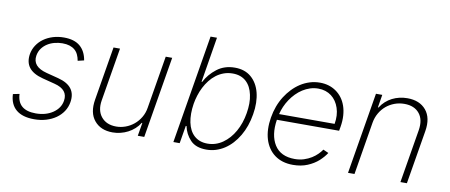

<svg xmlns="http://www.w3.org/2000/svg" viewBox="-66 -991 2966 1266"><g transform="rotate(10 1417.0 -357.5)"><path d="M81 -136.4Q85.6 -28.4 207.7 -28.4Q275.6 -28.4 322.8 -60.7Q369.7 -93 377.5 -143.1Q389.9 -218.8 296.9 -242.5L214.1 -263.8Q148.1 -280.9 120.9 -316.8Q93.8 -352.6 102.6 -407.3Q108.3 -440 126.1 -467Q143.8 -494 170.6 -513.1Q197.4 -532.3 231.9 -543Q266.3 -553.6 305.4 -553.6Q375.4 -553.6 413.7 -521Q452.1 -488.3 462 -427.9L420.5 -418Q416.5 -440.7 408 -458.6Q399.5 -476.6 385.1 -488.8Q370.7 -501.1 350.3 -507.6Q329.9 -514.2 302.2 -514.2Q276.3 -514.2 250.4 -507.6Q224.4 -501.1 202.8 -487.4Q181.1 -473.7 166 -453.1Q150.9 -432.5 146.3 -404.8Q133.9 -329.2 233.3 -303.6L314.3 -282.7Q377.5 -266.3 403.8 -230.6Q430 -195 420.8 -140.6Q415.1 -106.9 396.7 -78.8Q378.2 -50.8 349.6 -30.7Q321 -10.7 284.1 0.4Q247.2 11.4 204.5 11.4Q125.4 11.4 83.3 -24Q41.2 -59.3 38 -127.8Z M578.1 -185.7 638.1 -545.5H681.5L621.8 -187.5Q610.8 -119.3 645.2 -77.4Q680 -35.2 745.4 -35.2Q777 -35.2 807.5 -46.3Q838.1 -57.5 863.1 -78.1Q888.1 -98.7 905.7 -128Q923.3 -157.3 929 -193.5L987.6 -545.5H1030.9L940 0H896.7L911.6 -88.4H907.7Q893.8 -65.7 873.9 -47.8Q854 -29.8 830.6 -17.8Q807.2 -5.7 781.1 0.7Q755 7.1 728.7 7.1Q648.4 7.1 605.8 -44.7Q563.2 -96.2 578.1 -185.7Z M1255.7 -727.3H1298.7L1248.9 -423.7H1253.2Q1280.5 -476.9 1330.6 -515.3Q1380.3 -553.6 1450.3 -553.6Q1516.3 -553.6 1558.9 -517.4Q1580.3 -499.3 1595.3 -474.1Q1610.4 -448.9 1618.4 -417.4Q1626.4 -386 1627.3 -349.3Q1628.2 -312.5 1621.1 -271.3Q1607.6 -188.6 1570.3 -125.4Q1551.5 -93.4 1528.1 -68Q1504.6 -42.6 1477.6 -25Q1450.6 -7.5 1420.3 2Q1389.9 11.4 1356.9 11.4Q1286.2 11.4 1249.6 -27.3Q1212.7 -66.4 1202.1 -119H1197.1L1177.2 0H1134.9ZM1223 -147Q1228.7 -119.3 1240.1 -97.5Q1251.4 -75.6 1268.3 -60.4Q1285.2 -45.1 1307.5 -36.9Q1329.9 -28.8 1357.6 -28.8Q1413 -28.8 1459.2 -61.1Q1482.2 -77.1 1501.6 -99.1Q1521 -121.1 1536 -147.9Q1551.1 -174.7 1561.8 -206Q1572.4 -237.2 1578.1 -271.7Q1583.8 -306.1 1584 -336.6Q1584.2 -367.2 1578.1 -394.9Q1572.4 -422.2 1561.1 -444.1Q1549.7 -465.9 1532.8 -481.4Q1516 -496.8 1493.4 -505Q1470.9 -513.1 1442.8 -513.1Q1410.5 -513.1 1383 -503Q1355.5 -492.9 1332.6 -475.5Q1309.7 -458.1 1291.4 -434.7Q1273.1 -411.2 1259.4 -384.4Q1245.7 -357.6 1236.7 -328.7Q1227.6 -299.7 1223 -271.7Q1212 -202.1 1223 -147Z M1740.4 -270.2Q1753.9 -351.9 1794.4 -415.8Q1813.2 -445.3 1837.2 -470.5Q1861.2 -495.7 1889.6 -514.2Q1918 -532.7 1950.8 -543.1Q1983.7 -553.6 2019.9 -553.6Q2081.3 -553.6 2127.5 -521.7Q2150.6 -505.7 2167.8 -482.8Q2185 -459.9 2195.1 -430.6Q2205.3 -401.3 2207.6 -365.9Q2209.9 -330.6 2203.1 -290.1L2198.2 -263.1H1781.6Q1765.3 -158.7 1806.1 -93.8Q1847.3 -28.8 1941.8 -28.8Q1974.8 -28.8 2002.8 -37.8Q2030.9 -46.9 2053.1 -60.7Q2075.3 -74.6 2091.6 -91.1Q2108 -107.6 2117.9 -122.5L2153.8 -106.5Q2145.6 -93.4 2133.9 -79.7Q2122.2 -66.1 2106.9 -51.8Q2076 -24.1 2033.4 -6.4Q1990.8 11.4 1936.4 11.4Q1863.3 11.4 1813.9 -25.2Q1789.4 -43.3 1772.4 -68.7Q1755.3 -94.1 1745.9 -125.4Q1736.5 -156.6 1735.1 -193.2Q1733.7 -229.8 1740.4 -270.2ZM1789.4 -302.6H2161.2Q2171.5 -361.9 2155.5 -409.4Q2147.7 -433.2 2134.6 -452.4Q2121.4 -471.6 2103.7 -485.1Q2085.9 -498.6 2063.7 -505.9Q2041.5 -513.1 2015.6 -513.1Q1987.2 -513.1 1961.1 -504.6Q1935 -496.1 1911.9 -481.4Q1888.8 -466.6 1869 -446.4Q1849.1 -426.1 1833.5 -402.7Q1817.8 -379.3 1806.6 -353.7Q1795.5 -328.1 1789.4 -302.6Z M2304.3 0 2395.2 -545.5H2437.5L2423.3 -459.2H2427.6Q2441.8 -482.2 2461.3 -499.8Q2480.8 -517.4 2503.9 -529.1Q2527 -540.8 2552.7 -546.7Q2578.5 -552.6 2605.1 -552.6Q2687.5 -552.6 2730.5 -501.1Q2773.4 -449.6 2758.5 -359.7L2698.5 0H2655.2L2714.8 -358Q2726.2 -429.3 2693.2 -470.2Q2659.4 -512.4 2592 -512.4Q2557.5 -512.4 2526.5 -500.9Q2495.4 -489.3 2470.7 -468.6Q2446 -447.8 2429.2 -418.5Q2412.3 -389.2 2406.2 -353.7L2347.7 0Z"/></g></svg>

Font: Inter P Extra Light
Style: Italic
Weight: 200
Italic angle: 9.39999°
Designer: Rasmus Andersson
Foundry: rsms
Version: Version 3.018;git-588b23468